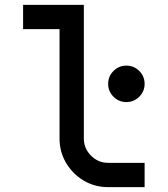

<svg xmlns="http://www.w3.org/2000/svg" viewBox="-20 -770 690 790"><path d="M425 -425Q425 -456 447 -478Q469 -500 500 -500Q531 -500 553 -478Q575 -456 575 -425Q575 -394 553 -372Q531 -350 500 -350Q469 -350 447 -372Q425 -394 425 -425ZM75 -750H325V-200Q325 -159 354.5 -129.5Q384 -100 425 -100H575V0H425Q370 0 324.5 -27Q279 -54 252 -99.5Q225 -145 225 -200V-650H75Z"/></svg>

Font: Monoikos Medium
Style: Regular
Weight: 500
Designer: Brian Krent
Version: Version 0.088